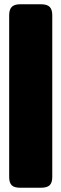

<svg xmlns="http://www.w3.org/2000/svg" viewBox="-20 -790 288 900"><path d="M23 40V-719Q23 -745 35 -757.5Q47 -770 75 -770H172Q201 -770 213 -757.5Q225 -745 225 -719V40Q225 66 213 78Q201 90 172 90H75Q46 90 34.5 78Q23 66 23 40Z"/></svg>

Font: Mitr SemiBold
Style: Regular
Weight: 600
Designer: Thanarat Vachiruckul
Foundry: Cadson Demak
Version: Version 1.003